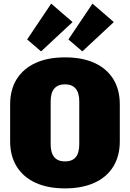

<svg xmlns="http://www.w3.org/2000/svg" viewBox="-20 -1029 718 1061"><path d="M339 12Q244 12 176.5 -19Q109 -50 72.5 -108.5Q36 -167 36 -248V-452Q36 -534 72.5 -592Q109 -650 176.5 -681Q244 -712 339 -712Q435 -712 502.5 -681Q570 -650 606 -592Q642 -534 642 -452V-248Q642 -167 606 -108.5Q570 -50 502 -19Q434 12 339 12ZM339 -137Q379 -137 398.5 -160.5Q418 -184 418 -231V-469Q418 -516 398 -539.5Q378 -563 339 -563Q300 -563 280 -539.5Q260 -516 260 -469V-231Q260 -184 280 -160.5Q300 -137 339 -137ZM381 -907 207 -745 130 -811 263 -1009ZM609 -907 435 -745 358 -811 491 -1009Z"/></svg>

Font: Pathway Extreme Condensed Black
Style: Regular
Weight: 900
Width: 3
Version: Version 1.001;gftools[0.9.26]